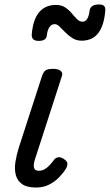

<svg xmlns="http://www.w3.org/2000/svg" viewBox="-20 -823 491 859"><path d="M142 16Q100 16 78.5 0.5Q57 -15 50.5 -41Q44 -67 49 -98.5Q54 -130 64 -162L168 -483Q175 -503 185 -509Q195 -515 218 -515Q241 -515 251.5 -506Q262 -497 257 -483L138 -115Q133 -102 131.5 -89Q130 -76 134.5 -67.5Q139 -59 154 -59Q168 -59 180 -66Q192 -73 202.5 -84.5Q213 -96 221 -107Q227 -116 238.5 -119Q250 -122 265 -112Q281 -102 281.5 -91.5Q282 -81 276 -70Q266 -53 247 -32.5Q228 -12 201.5 2Q175 16 142 16ZM345 -641Q322 -641 304 -652.5Q286 -664 272 -678.5Q258 -693 246.5 -704Q235 -715 225 -715Q210 -715 201 -701.5Q192 -688 189 -662Q188 -652 179 -646Q170 -640 153 -640Q121 -640 122 -668Q127 -734 154.5 -767.5Q182 -801 231 -801Q255 -801 272 -789.5Q289 -778 301 -763.5Q313 -749 324.5 -737.5Q336 -726 349 -726Q362 -726 370 -738.5Q378 -751 381 -776Q385 -803 423 -803Q439 -803 445.5 -796.5Q452 -790 451 -776Q446 -710 420 -675.5Q394 -641 345 -641Z"/></svg>

Font: Playwrite NO
Style: Regular
Weight: 400
Designer: Veronika Burian, José Scaglione
Foundry: TypeTogether
Version: Version 1.002